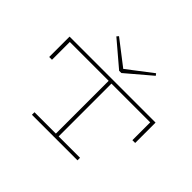

<svg xmlns="http://www.w3.org/2000/svg" viewBox="-160 -982 1219 1219"><g transform="rotate(45 450.0 -372.0)"><path d="M246 0V-23H438V-497H89V-337H64V-520H836V-337H811V-497H463V-23H655V0ZM617 -744 627 -731 460 -589H440L273 -731L284 -744L450 -616Z"/></g></svg>

Font: Padyakke Expanded One
Style: Regular
Weight: 400
Designer: James Puckett
Foundry: Dunwich Type Founders
Version: Version 1.500; ttfautohint (v1.8.4.7-5d5b)